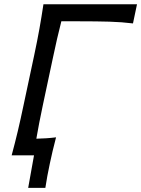

<svg xmlns="http://www.w3.org/2000/svg" viewBox="-20 -733 666 906"><path d="M35 0Q51 -59.5 64 -114.2Q77 -169 91 -236L141.5 -473Q156 -541 166 -597Q176 -653 185 -713H626.5L607.5 -622.5Q555.5 -629 496 -630.8Q436.5 -632.5 355 -632.5H269.5Q259 -592 249.5 -550.5Q240 -509 230 -461.5L182 -236Q163.5 -149 151.5 -78.5Q174.5 -79 197.8 -80.5Q221 -82 244.5 -85Q235.5 -50.5 228.2 -19.8Q221 11 215 39.5Q209 68 203.5 96.8Q198 125.5 194 153.5H113L140.5 0Z"/></svg>

Font: Commissioner Flair
Style: Italic
Weight: 400
Italic angle: -12°
Designer: Kostas Bartsokas
Foundry: Kostas Bartsokas
Version: Version 1.000; ttfautohint (v1.8.3)